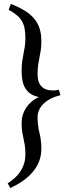

<svg xmlns="http://www.w3.org/2000/svg" viewBox="-20 -801 376 975"><path d="M287.1 -317.9Q229 -302.7 200 -273.2Q170.9 -243.7 170.9 -206.1Q170.9 -186 172.4 -172.1Q173.8 -158.2 175.8 -147Q177.7 -135.7 180.4 -126Q183.1 -116.2 185.1 -104.7Q187 -93.3 188.5 -79.1Q189.9 -64.9 189.9 -44.9Q189.9 -11.7 179 17.1Q168 45.9 147.5 70.8Q127 95.7 97.7 116.5Q68.4 137.2 32.2 153.8L19 129.9Q38.1 118.2 54.4 103.3Q70.8 88.4 83 70.1Q95.2 51.8 102.1 30Q108.9 8.3 108.9 -17.1Q108.9 -45.4 106 -63.2Q103 -81.1 99.4 -96.9Q95.7 -112.8 92.8 -131.1Q89.8 -149.4 89.8 -178.2Q89.8 -198.2 95.7 -217.8Q101.6 -237.3 113 -254.4Q124.5 -271.5 140.9 -285.4Q157.2 -299.3 178.2 -308.1Q153.3 -313 136.5 -324Q119.6 -335 109.1 -351.8Q98.6 -368.7 94.2 -390.9Q89.8 -413.1 89.8 -440.4Q89.8 -469.2 92.8 -489.7Q95.7 -510.3 99.4 -528.3Q103 -546.4 106 -564.5Q108.9 -582.5 108.9 -606.4Q108.9 -633.8 105.2 -654.8Q101.6 -675.8 92 -692.6Q82.5 -709.5 65.9 -723.4Q49.3 -737.3 23.9 -751.5L35.2 -781.2Q76.2 -765.1 105.7 -746.8Q135.3 -728.5 153.8 -706.1Q172.4 -683.6 181.2 -656Q189.9 -628.4 189.9 -593.3Q189.9 -564.5 187 -545.4Q184.1 -526.4 180.4 -509Q176.8 -491.7 173.8 -471.9Q170.9 -452.1 170.9 -422.4Q170.9 -382.8 190.7 -362.3Q210.4 -341.8 247.1 -341.8H256.3Q259.3 -341.8 261.7 -342Q264.2 -342.3 267.6 -342.8L278.8 -345.2Z"/></svg>

Font: Gentium Plus Cyr
Style: Regular
Weight: 400
Designer: J. Victor Gaultney, Annie Olsen, Iska Routamaa, Becca Hirsbrunner
Foundry: SIL International
Version: Version 5.000